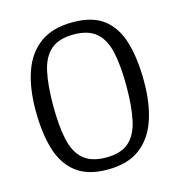

<svg xmlns="http://www.w3.org/2000/svg" viewBox="-101 -749 788 843"><g transform="rotate(-15 293.5 -327.5)"><path d="M286 5Q196 5 143.5 -36Q91 -77 69 -151.5Q47 -226 47 -328Q47 -430 73.5 -504.5Q100 -579 156.5 -619.5Q213 -660 304 -660Q395 -660 446 -619.5Q497 -579 518.5 -504.5Q540 -430 540 -328Q540 -226 514 -151.5Q488 -77 432.5 -36Q377 5 286 5ZM294 -48Q361 -48 397 -79.5Q433 -111 446.5 -173.5Q460 -236 460 -328Q460 -420 446.5 -482Q433 -544 397 -575.5Q361 -607 294 -607Q227 -607 190.5 -575.5Q154 -544 140.5 -482Q127 -420 127 -328Q127 -236 140.5 -173.5Q154 -111 190.5 -79.5Q227 -48 294 -48Z"/></g></svg>

Font: Faustina Light Light
Style: Regular
Weight: 300
Version: Version 1.200